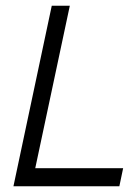

<svg xmlns="http://www.w3.org/2000/svg" viewBox="-20 -650 450 670"><path d="M160.6 -629.9H223.6L103 -63H409.7L396.5 0H26.9Z"/></svg>

Font: Fibel Nord
Style: Italic
Weight: 400
Designer: Peter Wiegel
Foundry: Peter Wioegel
Version: Version 000.000